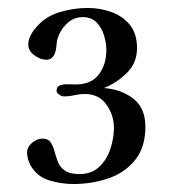

<svg xmlns="http://www.w3.org/2000/svg" viewBox="-20 -833 430 482"><path d="M345 -515Q345 -463 319 -431Q293 -399 251.5 -385Q210 -371 164 -371Q134 -371 104 -380Q74 -389 57 -417Q53 -425 50.5 -433Q48 -441 48 -450Q48 -464 60.5 -474.5Q73 -485 86 -485Q101 -485 107 -476Q113 -467 116.5 -454Q120 -441 125 -427.5Q130 -414 142.5 -405Q155 -396 180 -396Q210 -396 229 -414Q248 -432 257 -459Q266 -486 266 -512Q266 -544 247 -570.5Q228 -597 194 -597Q180 -597 167 -594Q154 -591 140 -591Q135 -591 128.5 -595.5Q122 -600 122 -605Q122 -616 131.5 -619Q141 -622 152.5 -621.5Q164 -621 170 -621Q209 -621 228 -646Q247 -671 247 -707Q247 -725 241 -744.5Q235 -764 222 -777Q209 -790 188 -790Q163 -790 145.5 -771.5Q128 -753 123 -730Q122 -723 121.5 -716.5Q121 -710 119 -703Q117 -695 111.5 -689Q106 -683 96 -683Q82 -683 66.5 -694Q51 -705 51 -721Q51 -732 56 -742.5Q61 -753 68 -761Q92 -791 128 -802Q164 -813 200 -813Q232 -813 260.5 -802.5Q289 -792 306.5 -770Q324 -748 324 -712Q324 -675 298 -649.5Q272 -624 241 -612Q284 -609 314.5 -585.5Q345 -562 345 -515Z"/></svg>

Font: Kaisei Tokumin
Style: Bold
Weight: 700
Designer: Font-Kai, 金井和夫
Foundry: KAZUO KANAI
Version: Version 5.003